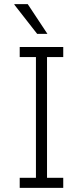

<svg xmlns="http://www.w3.org/2000/svg" viewBox="-20 -915 404 935"><path d="M288 -637H209V-49H288V0H76V-49H155V-637H76V-686H288ZM211 -750H161L50 -892V-895H115Z"/></svg>

Font: Chivo Thin
Style: Regular
Weight: 100
Designer: Hector Gatti
Foundry: Omnibus-Type
Version: Version 1.007